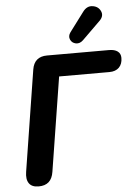

<svg xmlns="http://www.w3.org/2000/svg" viewBox="-62 -1001 748 1056"><g transform="rotate(-5 311.5 -473.0)"><path d="M46.3 -77.8 134.5 -634.8Q140.1 -669.7 160.6 -687.3Q181.2 -705 216.3 -705H558.7Q589.2 -705 606.1 -692.5Q622.9 -679.9 622.9 -656.5Q622.9 -622.6 603.8 -603.4Q584.6 -584.3 550.7 -584.3H272.7L190.2 -65.2Q184.5 -27.9 164.1 -9.7Q143.6 8.4 108.1 8.4Q70.6 8.4 55.1 -14.2Q39.5 -36.7 46.3 -77.8ZM356 -820.9 435.9 -927.6Q458.7 -958.3 490.4 -953.3Q522.1 -948.4 534.1 -921.3Q546.1 -894.1 520 -868.9L420.8 -771.4Q401.7 -753 380.1 -757.5Q358.4 -762 350 -781.4Q341.6 -800.9 356 -820.9Z"/></g></svg>

Font: SN Pro Thin
Style: Italic
Weight: 200
Italic angle: -9°
Designer: Tobias Whetton
Foundry: Supernotes
Version: Version 1.003;Glyphs 3.3 (3324)